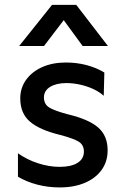

<svg xmlns="http://www.w3.org/2000/svg" viewBox="-20 -780 527 814"><path d="M233.3 14.6Q182.7 14.6 137.1 2.5Q91.6 -9.6 56.1 -30.9V-130.2Q93.8 -103.3 140.6 -88Q187.4 -72.6 233.2 -72.6Q281.6 -72.6 308.7 -89.5Q335.7 -106.4 335.7 -137.1Q335.7 -165.8 313.5 -179.5Q291.2 -193.2 234.2 -208.2Q147.9 -229.1 106.9 -264.4Q65.9 -299.6 65.9 -362.8Q65.9 -407.5 90.8 -441.8Q115.6 -476.2 159.1 -495.6Q202.7 -515 259.4 -515Q305.5 -515 347 -504Q388.6 -493 422.4 -472.6L419.8 -373.9Q401.7 -390.3 375.8 -402.4Q349.9 -414.4 320.1 -421.1Q290.3 -427.8 260.8 -427.8Q218.9 -427.8 192.6 -411.7Q166.3 -395.6 166.3 -366.9Q166.3 -337.4 190 -323.5Q213.8 -309.6 267.3 -295.5Q355.9 -274.4 396.1 -239.5Q436.3 -204.7 436.3 -142.6Q436.3 -95 410.9 -59.7Q385.5 -24.4 339.8 -4.9Q294.1 14.6 233.3 14.6ZM61.3 -585 200.7 -759.5H303.2L437.6 -585H330.3L250.2 -694.6L166.6 -585Z"/></svg>

Font: Geologica-Sharp
Style: Regular
Weight: 100
Designer: Sindre Bremnes, Frode Helland
Foundry: Monokrom Skriftforlag AS
Version: Version 1.010;gftools[0.9.28]